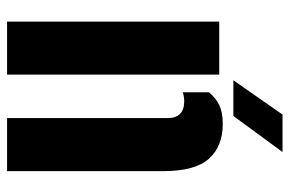

<svg xmlns="http://www.w3.org/2000/svg" viewBox="-158 -661 819 543"><g transform="rotate(90 251.5 -389.5)"><path d="M314 0V-454Q314 -501 266 -501Q254.5 -501 241 -497V-571Q256.5 -590 277 -600Q297.5 -610 331 -610Q393.5 -610 428.8 -571Q464 -532 464 -441V0ZM41 0V-600H191V0ZM207 -640 304 -779H410L308 -640Z"/></g></svg>

Font: Big Shoulders Stencil Display Black
Style: Regular
Weight: 900
Designer: Patric King
Foundry: XO Type Co
Version: Version 1.000